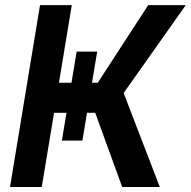

<svg xmlns="http://www.w3.org/2000/svg" viewBox="-20 -748 763 768"><path d="M286.6 -541.5H368.7L309.6 -185.5H227.5ZM20 0 140.1 -727.5H267.1L215.8 -417H371.1L572.8 -727.5H723.1L474.6 -376L619.1 0H468.8L360.8 -296.9H196.3L147 0Z"/></svg>

Font: Inter 28pt SemiBold
Style: Italic
Weight: 600
Italic angle: -9.3988°
Designer: Rasmus Andersson
Foundry: rsms
Version: Version 4.001;git-66647c0bb